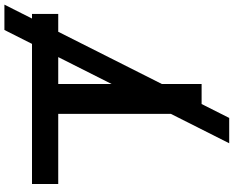

<svg xmlns="http://www.w3.org/2000/svg" viewBox="-112 -800 1034 849"><g transform="rotate(-90 404.5 -375.0)"><path d="M809 -872 308 122H196L697 -872ZM458 -689V0H326V-689ZM768 -750V-634H16V-750Z"/></g></svg>

Font: Unbounded Variable
Style: Regular
Weight: 400
Designer: Luke Prowse, Jean-Baptiste Morizot, Fátima Lázaro, Florian Runge
Foundry: NaN
Version: Version 1.600;FEAKit 1.0